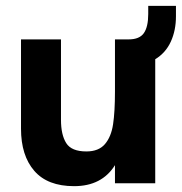

<svg xmlns="http://www.w3.org/2000/svg" viewBox="-20 -628 623 658"><path d="M52 -187V-493H189V-217Q189 -166 207 -137.5Q225 -109 276 -109Q318 -109 339.5 -134Q361 -159 367.5 -202Q374 -245 374 -314V-493H421Q458 -493 473 -514.5Q488 -536 488 -580V-608H583V-572Q583 -524 565.5 -485.5Q548 -447 512 -425V0H374V-62Q329 10 234 10Q143 10 97.5 -42.5Q52 -95 52 -187Z"/></svg>

Font: Hanken Grotesk ExtraBold
Style: Regular
Weight: 800
Designer: Alfredo Marco Pradil
Foundry: Hanken Design Co.
Version: Version 3.014